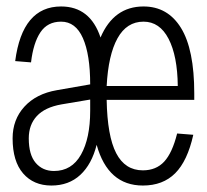

<svg xmlns="http://www.w3.org/2000/svg" viewBox="-20 -562 640 594"><path d="M139 12Q84 12 51.5 -25.5Q19 -63 19 -134Q19 -192 55.5 -232Q92 -272 156 -283L259 -301Q259 -393 236.5 -444Q214 -495 169 -495Q127 -495 105 -462Q83 -429 76 -369L27 -373Q49 -542 169 -542Q259 -542 291 -446Q332 -542 424 -542Q499 -542 540 -475.5Q581 -409 581 -273V-253H310Q312 -141 339.5 -88Q367 -35 422 -35Q463 -35 488 -62Q513 -89 528 -149L578 -145Q560 -64 522 -26Q484 12 422 12Q314 12 279 -114Q264 -54 228.5 -21Q193 12 139 12ZM310 -296H530Q529 -389 501.5 -442Q474 -495 424 -495Q372 -495 343.5 -443.5Q315 -392 310 -296ZM147 -33Q202 -33 230.5 -83.5Q259 -134 259 -219V-254L170 -239Q119 -230 94 -203Q69 -176 69 -134Q69 -83 90.5 -58Q112 -33 147 -33Z"/></svg>

Font: Geist Mono UltraLight
Style: Regular
Weight: 200
Monospace: yes
Designer: Basement.studio, Andrés Briganti, Mateo Zaragoza
Foundry: Basement.studio, Vercel, Andrés Briganti, Guido Ferreyra, Mateo Zaragoza
Version: Version 1.400; ttfautohint (v1.8.4.7-5d5b)